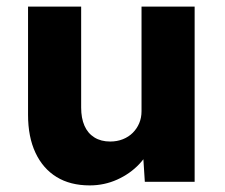

<svg xmlns="http://www.w3.org/2000/svg" viewBox="-20 -551 682 582"><path d="M65 -203V-531H226V-225Q226 -193 236 -170Q246 -147 266 -134.5Q286 -122 314 -122Q335 -122 352.5 -129Q370 -136 382.5 -148.5Q395 -161 402 -177.5Q409 -194 409 -214V-531H570V0H419L412 -109L442 -121Q430 -83 402 -53.5Q374 -24 335 -6.5Q296 11 252 11Q193 11 151.5 -14.5Q110 -40 87.5 -88Q65 -136 65 -203Z"/></svg>

Font: Mach
Style: Bold
Weight: 700
Version: Version 1.002